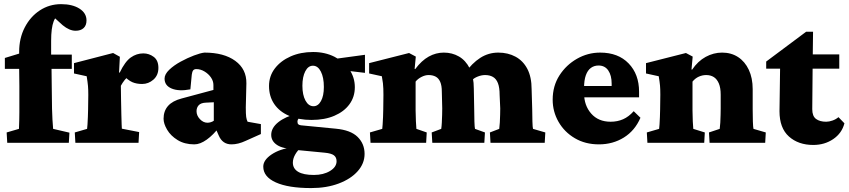

<svg xmlns="http://www.w3.org/2000/svg" viewBox="-20 -702 4172 944"><path d="M318.4 0H15.6L12.7 -50.8L73.2 -68.4Q74.2 -94.7 74.7 -112.8Q75.2 -130.9 75.2 -149.9Q75.2 -168.9 75.2 -198.7Q75.2 -228.5 75.2 -278.3L74.2 -363.3V-447.3Q74.2 -513.7 101.6 -566.9Q128.9 -620.1 175.8 -650.9Q222.7 -681.6 280.3 -681.6Q335.9 -681.6 370.6 -659.7Q405.3 -637.7 405.3 -601.6Q405.3 -577.1 391.1 -564Q377 -550.8 351.6 -550.8Q321.3 -550.8 288.1 -578.1L224.6 -635.7L280.3 -628.9Q255.9 -628.9 243.7 -596.7Q231.4 -564.5 231.4 -501V-433.6L233.4 -363.3L234.4 -276.4Q234.4 -223.6 235.8 -167.5Q237.3 -111.3 241.2 -68.4L321.3 -49.8ZM3.9 -363.3V-417L74.2 -438.5L122.1 -433.6H333V-363.3Z M350.6 0 347.7 -50.8 408.2 -68.4Q409.2 -73.2 410.2 -90.3Q411.1 -107.4 412.1 -127.9Q413.1 -148.4 413.1 -163.1L414.1 -235.4Q414.1 -261.7 412.6 -279.3Q411.1 -296.9 406.2 -327.1L343.8 -340.8V-391.6L536.1 -441.4L569.3 -422.9L565.4 -345.7L568.4 -344.7Q594.7 -399.4 623 -419.4Q651.4 -439.5 684.6 -439.5Q712.9 -439.5 735.8 -422.4Q758.8 -405.3 758.8 -368.2Q758.8 -332 734.4 -310.5Q710 -289.1 678.7 -289.1Q651.4 -289.1 630.9 -297.9Q610.4 -306.6 584 -334L619.1 -333Q604.5 -323.2 593.3 -309.1Q582 -294.9 574.2 -280.3L575.2 -210Q576.2 -168 576.7 -137.2Q577.1 -106.4 578.1 -89.4Q579.1 -72.3 579.1 -69.3L664.1 -52.7L661.1 0Z M935.5 7.8Q887.7 7.8 853.5 -13.2Q819.3 -34.2 801.8 -64Q784.2 -93.8 784.2 -118.2Q784.2 -156.2 806.2 -181.2Q828.1 -206.1 873 -217.8L1029.3 -259.8V-284.2Q1029.3 -303.7 1017.1 -321.3Q1004.9 -338.9 985.4 -350.6Q965.8 -362.3 945.3 -362.3Q934.6 -362.3 929.7 -356Q924.8 -349.6 922.9 -335L916 -262.7Q859.4 -252 824.2 -266.6Q789.1 -281.2 789.1 -315.4Q789.1 -336.9 812 -358.9Q835 -380.9 868.2 -398.9Q901.4 -417 933.6 -429.2Q965.8 -441.4 985.4 -443.4Q1081.1 -443.4 1136.7 -402.8Q1192.4 -362.3 1191.4 -292L1188.5 -173.8Q1188.5 -140.6 1190.4 -127Q1192.4 -113.3 1197.3 -103.5L1262.7 -91.8V-43L1188.5 -9.8Q1169.9 -1 1152.3 3.4Q1134.8 7.8 1118.2 7.8Q1074.2 7.8 1055.7 -35.2L1034.2 -84L1058.6 -78.1Q1029.3 -39.1 996.6 -15.6Q963.9 7.8 935.5 7.8ZM1000 -98.6Q1007.8 -98.6 1016.1 -101.1Q1024.4 -103.5 1031.2 -108.4V-199.2L992.2 -197.3Q967.8 -196.3 957 -184.6Q946.3 -172.9 946.3 -155.3Q946.3 -133.8 962.9 -116.2Q979.5 -98.6 1000 -98.6Z M1509.8 222.7Q1397.5 222.7 1335.9 194.8Q1274.4 167 1274.4 117.2Q1274.4 85 1314.9 57.6Q1355.5 30.3 1416 22.5L1460 23.4Q1442.4 38.1 1431.2 58.1Q1419.9 78.1 1419.9 97.7Q1419.9 127 1445.8 142.6Q1471.7 158.2 1523.4 158.2Q1570.3 158.2 1602.5 138.7Q1634.8 119.1 1634.8 90.8Q1634.8 71.3 1621.6 61.5Q1608.4 51.8 1577.1 48.8L1435.5 35.2L1429.7 30.3Q1372.1 30.3 1342.8 11.2Q1313.5 -7.8 1313.5 -39.1Q1313.5 -73.2 1348.1 -101.1Q1382.8 -128.9 1442.4 -143.6L1460 -128.9Q1453.1 -125 1447.8 -118.7Q1442.4 -112.3 1442.4 -104.5Q1442.4 -94.7 1446.8 -90.8Q1451.2 -86.9 1460 -85.9L1630.9 -69.3Q1704.1 -62.5 1738.3 -28.8Q1772.5 4.9 1772.5 54.7Q1772.5 101.6 1738.8 139.6Q1705.1 177.7 1645.5 200.2Q1585.9 222.7 1509.8 222.7ZM1511.7 -112.3Q1448.2 -112.3 1400.9 -132.8Q1353.5 -153.3 1328.1 -190.9Q1302.7 -228.5 1302.7 -279.3Q1302.7 -328.1 1331.5 -365.7Q1360.4 -403.3 1409.2 -424.8Q1458 -446.3 1519.5 -446.3Q1578.1 -446.3 1624.5 -422.9Q1670.9 -399.4 1697.8 -360.4Q1724.6 -321.3 1724.6 -273.4Q1724.6 -225.6 1698.2 -189.5Q1671.9 -153.3 1624 -132.8Q1576.2 -112.3 1511.7 -112.3ZM1521.5 -179.7Q1543.9 -179.7 1558.1 -205.1Q1572.3 -230.5 1572.3 -274.4Q1572.3 -321.3 1557.6 -350.1Q1543 -378.9 1518.6 -378.9Q1495.1 -378.9 1481 -351.6Q1466.8 -324.2 1466.8 -280.3Q1466.8 -235.4 1481.9 -207.5Q1497.1 -179.7 1521.5 -179.7ZM1774.4 -343.8 1633.8 -360.4 1616.2 -411.1 1774.4 -432.6Z M1801.8 0 1798.8 -50.8 1859.4 -68.4Q1860.4 -73.2 1861.3 -89.8Q1862.3 -106.4 1863.3 -127Q1864.3 -147.5 1864.3 -163.1L1865.2 -235.4Q1865.2 -252.9 1864.7 -265.6Q1864.3 -278.3 1862.8 -292.5Q1861.3 -306.6 1857.4 -327.1L1794.9 -340.8V-391.6L1991.2 -441.4L2024.4 -423.8L2018.6 -363.3L2021.5 -362.3Q2052.7 -404.3 2087.9 -423.8Q2123 -443.4 2162.1 -443.4Q2203.1 -443.4 2236.3 -424.3Q2269.5 -405.3 2289.6 -365.7Q2309.6 -326.2 2309.6 -265.6L2311.5 -165Q2311.5 -134.8 2312.5 -105Q2313.5 -75.2 2315.4 -68.4L2364.3 -50.8L2361.3 0H2105.5L2102.5 -50.8L2149.4 -68.4Q2151.4 -81.1 2152.3 -99.6Q2153.3 -118.2 2153.8 -137.7Q2154.3 -157.2 2154.3 -168.9L2152.3 -251Q2152.3 -281.2 2144.5 -299.3Q2136.7 -317.4 2122.1 -325.2Q2107.4 -333 2086.9 -333Q2070.3 -333 2052.2 -323.7Q2034.2 -314.5 2023.4 -300.8V-159.2Q2023.4 -134.8 2024.9 -105.5Q2026.4 -76.2 2027.3 -68.4L2078.1 -50.8L2075.2 0ZM2391.6 0 2388.7 -50.8 2434.6 -68.4Q2436.5 -81.1 2437.5 -100.1Q2438.5 -119.1 2439 -138.7Q2439.5 -158.2 2439.5 -168.9L2436.5 -235.4Q2436.5 -271.5 2428.2 -293Q2419.9 -314.5 2403.8 -323.7Q2387.7 -333 2365.2 -333Q2347.7 -333 2329.1 -325.7Q2310.5 -318.4 2300.8 -307.6L2264.6 -340.8Q2300.8 -391.6 2341.3 -417.5Q2381.8 -443.4 2429.7 -443.4Q2477.5 -443.4 2514.6 -423.3Q2551.8 -403.3 2572.8 -363.3Q2593.8 -323.2 2593.8 -262.7L2596.7 -165Q2596.7 -134.8 2597.7 -105Q2598.6 -75.2 2600.6 -68.4L2661.1 -50.8L2658.2 0Z M2924.8 7.8Q2857.4 7.8 2806.2 -22.5Q2754.9 -52.7 2726.1 -103Q2697.3 -153.3 2697.3 -211.9Q2697.3 -279.3 2730.5 -331.1Q2763.7 -382.8 2816.9 -413.1Q2870.1 -443.4 2930.7 -443.4Q3019.5 -443.4 3070.8 -390.1Q3122.1 -336.9 3122.1 -251V-223.6H2838.9V-279.3H3005.9L2987.3 -249V-291Q2987.3 -331.1 2970.7 -355.5Q2954.1 -379.9 2922.9 -379.9Q2901.4 -379.9 2885.3 -368.2Q2869.1 -356.4 2860.4 -332Q2851.6 -307.6 2851.6 -269.5V-244.1Q2851.6 -183.6 2886.7 -143.6Q2921.9 -103.5 2982.4 -103.5Q3015.6 -103.5 3043.5 -115.7Q3071.3 -127.9 3095.7 -155.3L3128.9 -123Q3101.6 -59.6 3047.4 -25.9Q2993.2 7.8 2924.8 7.8Z M3163.1 0 3160.2 -50.8 3220.7 -68.4Q3221.7 -73.2 3222.7 -89.8Q3223.6 -106.4 3224.6 -127Q3225.6 -147.5 3225.6 -163.1L3226.6 -236.3Q3226.6 -264.6 3225.1 -281.2Q3223.6 -297.9 3218.8 -327.1L3156.2 -340.8V-391.6L3352.5 -441.4L3385.7 -423.8L3379.9 -360.4L3382.8 -359.4Q3411.1 -401.4 3449.7 -422.4Q3488.3 -443.4 3530.3 -443.4Q3575.2 -443.4 3608.9 -421.4Q3642.6 -399.4 3661.6 -358.9Q3680.7 -318.4 3680.7 -263.7V-165Q3680.7 -133.8 3681.6 -105Q3682.6 -76.2 3684.6 -68.4L3745.1 -50.8L3742.2 0H3468.8L3465.8 -50.8L3518.6 -68.4Q3520.5 -81.1 3521.5 -99.6Q3522.5 -118.2 3522.9 -137.7Q3523.4 -157.2 3523.4 -168.9V-236.3Q3523.4 -270.5 3514.2 -292Q3504.9 -313.5 3489.3 -323.2Q3473.6 -333 3452.1 -333Q3433.6 -333 3416 -325.2Q3398.4 -317.4 3384.8 -300.8V-159.2Q3384.8 -133.8 3386.2 -105Q3387.7 -76.2 3388.7 -68.4L3445.3 -50.8L3442.4 0Z M4131.8 -95.7Q4119.1 -46.9 4076.7 -18.1Q4034.2 10.7 3978.5 10.7Q3905.3 10.7 3858.9 -30.8Q3812.5 -72.3 3812.5 -155.3L3815.4 -364.3H3747.1V-399.4L3943.4 -545.9H3977.5L3975.6 -391.6L3973.6 -165Q3973.6 -130.9 3992.2 -117.2Q4010.7 -103.5 4042 -103.5Q4056.6 -103.5 4073.2 -109.4Q4089.8 -115.2 4102.5 -126ZM3928.7 -364.3V-434.6H4106.4V-364.3Z"/></svg>

Font: Crimson Pro Black
Style: Regular
Weight: 900
Designer: Jacques Le Bailly
Foundry: Baron von Fonthausen
Version: Version 1.003